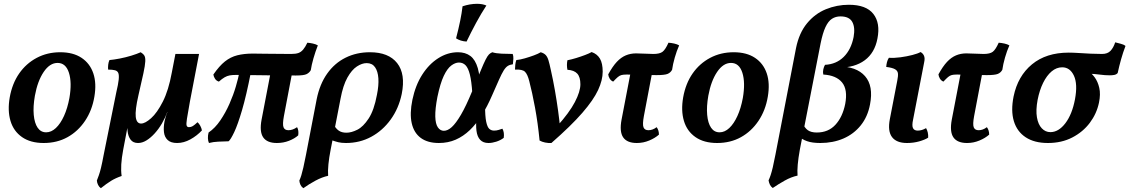

<svg xmlns="http://www.w3.org/2000/svg" viewBox="-20 -741 5923 1007"><path d="M209 9Q140 9 95.5 -22Q51 -53 35 -107Q19 -161 31 -230Q44 -303 80.5 -355.5Q117 -408 172.5 -437.5Q228 -467 296 -467Q364 -467 408 -437.5Q452 -408 469.5 -356Q487 -304 475 -234Q463 -162 426 -107Q389 -52 334 -21.5Q279 9 209 9ZM222 -47Q249 -47 273 -69.5Q297 -92 315.5 -132.5Q334 -173 344 -227Q358 -308 341.5 -359.5Q325 -411 282 -411Q241 -411 209 -363.5Q177 -316 163 -239Q153 -182 157 -138.5Q161 -95 177.5 -71Q194 -47 222 -47Z M509 246Q500 240 494.5 229Q489 218 488 206Q493 193 498.5 178Q504 163 510 138Q516 113 524 70L590 -257Q600 -299 602.5 -323Q605 -347 600.5 -358Q596 -369 583 -372.5Q570 -376 547 -376Q546 -388 547.5 -401.5Q549 -415 554 -426Q577 -428 608 -434Q639 -440 668.5 -449Q698 -458 718 -467Q731 -459 737 -449.5Q743 -440 742 -419Q741 -398 732 -356Q723 -314 706 -241Q688 -163 692 -128Q696 -93 720 -93Q741 -93 772.5 -121Q804 -149 834 -208Q864 -267 881 -360L900 -458H1024L976 -208Q965 -147 960.5 -118.5Q956 -90 959 -82Q962 -74 971 -74Q982 -74 991.5 -80Q1001 -86 1016 -100Q1024 -93 1030.5 -81Q1037 -69 1039 -57Q1013 -29 978.5 -10Q944 9 909 9Q876 9 859.5 -6.5Q843 -22 840 -47.5Q837 -73 843 -105Q845 -113 848.5 -126Q852 -139 858 -153H857Q846 -122 829 -93Q812 -64 791 -41Q770 -18 748 -4.5Q726 9 704 9Q678 9 665 -8.5Q652 -26 649 -54Q646 -82 651 -111L655 -107L626 45Q618 88 616 121.5Q614 155 618 182Q586 193 562.5 207.5Q539 222 509 246Z M1128 -313Q1115 -317 1108 -327.5Q1101 -338 1099 -350Q1130 -395 1159.5 -418.5Q1189 -442 1224.5 -451Q1260 -460 1307 -460Q1319 -460 1340 -459.5Q1361 -459 1388 -459Q1415 -459 1445.5 -458.5Q1476 -458 1507 -458Q1531 -458 1545 -463Q1559 -468 1570 -481Q1581 -494 1592 -517Q1606 -516 1621.5 -512.5Q1637 -509 1647 -503Q1634 -470 1624 -435Q1614 -400 1610 -373Q1603 -360 1588.5 -352.5Q1574 -345 1532 -345Q1428 -345 1347 -346.5Q1266 -348 1217 -348Q1198 -348 1184.5 -345.5Q1171 -343 1158 -335.5Q1145 -328 1128 -313ZM1076 9Q1071 -1 1070.5 -16Q1070 -31 1074 -46Q1108 -69 1135.5 -109.5Q1163 -150 1183.5 -196.5Q1204 -243 1217 -287.5Q1230 -332 1236 -364L1296 -363Q1272 -240 1249.5 -163.5Q1227 -87 1208.5 -48Q1190 -9 1179 0Q1149 1 1124 2Q1099 3 1076 9ZM1432 9Q1381 9 1360.5 -20.5Q1340 -50 1352 -114L1401 -369H1514L1469 -132Q1461 -89 1467 -73.5Q1473 -58 1493 -58Q1515 -58 1538 -74Q1543 -66 1544.5 -54.5Q1546 -43 1544 -31Q1525 -14 1495.5 -2.5Q1466 9 1432 9Z M1571 246Q1561 239 1556 228.5Q1551 218 1550 206Q1556 193 1560.5 178Q1565 163 1571 137.5Q1577 112 1585 70L1641 -221Q1657 -300 1696 -355Q1735 -410 1792.5 -438.5Q1850 -467 1920 -467Q2018 -467 2063 -410Q2108 -353 2087 -248Q2071 -172 2029 -114Q1987 -56 1927 -23.5Q1867 9 1795 9Q1771 9 1754.5 5Q1738 1 1716 -7L1729 -89Q1741 -67 1756.5 -56Q1772 -45 1797 -45Q1823 -45 1854 -60.5Q1885 -76 1913.5 -119.5Q1942 -163 1957 -244Q1967 -293 1964.5 -330Q1962 -367 1947 -388.5Q1932 -410 1903 -410Q1879 -410 1852 -392.5Q1825 -375 1802 -334Q1779 -293 1766 -223L1714 45Q1706 85 1702.5 120.5Q1699 156 1701 181Q1669 188 1634.5 206.5Q1600 225 1571 246Z M2282 9Q2223 9 2187 -17.5Q2151 -44 2139.5 -94.5Q2128 -145 2143 -218Q2159 -294 2194.5 -349.5Q2230 -405 2279 -436Q2328 -467 2382 -467Q2421 -467 2447 -447.5Q2473 -428 2486 -383.5Q2499 -339 2497 -262L2457 -255Q2453 -315 2444.5 -349.5Q2436 -384 2422 -398.5Q2408 -413 2387 -413Q2368 -413 2347 -397.5Q2326 -382 2307.5 -343Q2289 -304 2274 -232Q2262 -169 2263 -130Q2264 -91 2276.5 -73Q2289 -55 2308 -55Q2328 -55 2349.5 -74.5Q2371 -94 2397.5 -139Q2424 -184 2457 -264Q2485 -331 2501 -370Q2517 -409 2527 -428.5Q2537 -448 2544.5 -455.5Q2552 -463 2562 -467Q2580 -461 2610.5 -459.5Q2641 -458 2669 -458Q2673 -448 2672.5 -433.5Q2672 -419 2670 -404Q2654 -402 2643 -395Q2632 -388 2621.5 -371Q2611 -354 2597 -322.5Q2583 -291 2561 -241Q2536 -183 2507 -137Q2478 -91 2444 -58.5Q2410 -26 2370 -8.5Q2330 9 2282 9ZM2542 9Q2514 9 2498.5 -7.5Q2483 -24 2479 -55Q2475 -86 2480 -129L2524 -189Q2524 -131 2530 -102.5Q2536 -74 2546.5 -65Q2557 -56 2571 -56Q2584 -56 2595 -59.5Q2606 -63 2615 -66Q2626 -47 2622 -18Q2605 -5 2583 2Q2561 9 2542 9ZM2427 -523Q2395 -525 2372 -540Q2385 -590 2393.5 -631.5Q2402 -673 2406 -708Q2445 -721 2482 -721Q2511 -721 2531 -712Q2504 -671 2477 -621Q2450 -571 2427 -523Z M3083 -468Q3112 -458 3126.5 -433.5Q3141 -409 3141 -365Q3141 -321 3117 -269Q3093 -217 3034.5 -149.5Q2976 -82 2872 9Q2856 10 2839 6.5Q2822 3 2810 -4Q2801 -96 2786 -177Q2771 -258 2756 -315Q2747 -351 2733.5 -364.5Q2720 -378 2681 -376Q2681 -386 2682.5 -400.5Q2684 -415 2688 -426Q2708 -428 2732.5 -435Q2757 -442 2780 -450.5Q2803 -459 2816 -467Q2833 -462 2842 -452.5Q2851 -443 2856.5 -425Q2862 -407 2869 -374Q2881 -321 2890.5 -266.5Q2900 -212 2907 -161Q2914 -110 2918 -67L2902 -79Q2966 -150 2995 -205.5Q3024 -261 3024 -299Q3024 -337 3007.5 -355Q2991 -373 2956 -375Q2951 -400 2956 -425Q2977 -429 3001.5 -436.5Q3026 -444 3048.5 -452.5Q3071 -461 3083 -468Z M3196 -313Q3184 -318 3177.5 -329Q3171 -340 3170 -351Q3193 -393 3215 -416.5Q3237 -440 3262 -450.5Q3287 -461 3316 -461Q3339 -461 3363 -459.5Q3387 -458 3407 -458Q3440 -458 3455 -469.5Q3470 -481 3486 -517Q3501 -516 3516.5 -512.5Q3532 -509 3542 -503Q3529 -474 3519 -439Q3509 -404 3505 -375Q3497 -360 3481.5 -353.5Q3466 -347 3423 -347Q3399 -347 3370 -348Q3341 -349 3314 -349.5Q3287 -350 3266 -350Q3250 -350 3240 -347.5Q3230 -345 3220.5 -337Q3211 -329 3196 -313ZM3320 9Q3269 9 3248.5 -20.5Q3228 -50 3240 -114L3289 -369H3402L3357 -132Q3349 -89 3355 -73.5Q3361 -58 3381 -58Q3403 -58 3424 -74Q3436 -58 3436 -35Q3416 -17 3385 -4Q3354 9 3320 9Z M3741 9Q3672 9 3627.5 -22Q3583 -53 3567 -107Q3551 -161 3563 -230Q3576 -303 3612.5 -355.5Q3649 -408 3704.5 -437.5Q3760 -467 3828 -467Q3896 -467 3940 -437.5Q3984 -408 4001.5 -356Q4019 -304 4007 -234Q3995 -162 3958 -107Q3921 -52 3866 -21.5Q3811 9 3741 9ZM3754 -47Q3781 -47 3805 -69.5Q3829 -92 3847.5 -132.5Q3866 -173 3876 -227Q3890 -308 3873.5 -359.5Q3857 -411 3814 -411Q3773 -411 3741 -363.5Q3709 -316 3695 -239Q3685 -182 3689 -138.5Q3693 -95 3709.5 -71Q3726 -47 3754 -47Z M4033 245Q4023 238 4018 227.5Q4013 217 4011 205Q4017 192 4022 177Q4027 162 4033 137Q4039 112 4047 70L4155 -489Q4171 -568 4212.5 -618.5Q4254 -669 4311.5 -692.5Q4369 -716 4432 -716Q4523 -716 4560.5 -668Q4598 -620 4582 -539Q4568 -464 4515.5 -425Q4463 -386 4378 -386L4375 -393Q4472 -393 4517 -341.5Q4562 -290 4543 -193Q4531 -129 4494.5 -83.5Q4458 -38 4403.5 -14.5Q4349 9 4282 9Q4240 9 4213 -0.5Q4186 -10 4168 -27L4188 -98Q4200 -70 4217 -58Q4234 -46 4264 -46Q4324 -46 4361.5 -86.5Q4399 -127 4413 -196Q4427 -271 4396.5 -308.5Q4366 -346 4298 -350Q4295 -363 4298 -377Q4301 -391 4307 -401Q4366 -404 4405 -442.5Q4444 -481 4457 -547Q4466 -597 4450 -626Q4434 -655 4388 -655Q4363 -655 4343.5 -642.5Q4324 -630 4309.5 -599Q4295 -568 4284 -514L4175 44Q4167 88 4164 122Q4161 156 4163 180Q4130 187 4096 206Q4062 225 4033 245Z M4737 9Q4682 9 4658.5 -22Q4635 -53 4647 -116L4686 -318Q4691 -342 4689.5 -356Q4688 -370 4674 -378Q4660 -386 4628 -390Q4629 -403 4632 -415Q4635 -427 4642 -438Q4669 -436 4702.5 -440.5Q4736 -445 4765 -452.5Q4794 -460 4808 -468Q4820 -462 4826 -449Q4832 -436 4827 -414L4769 -114Q4762 -82 4768.5 -69Q4775 -56 4793 -56Q4815 -56 4837 -69Q4843 -59 4846 -46Q4849 -33 4848 -19Q4831 -8 4801 0.5Q4771 9 4737 9Z M4928 -313Q4916 -318 4909.5 -329Q4903 -340 4902 -351Q4925 -393 4947 -416.5Q4969 -440 4994 -450.5Q5019 -461 5048 -461Q5071 -461 5095 -459.5Q5119 -458 5139 -458Q5172 -458 5187 -469.5Q5202 -481 5218 -517Q5233 -516 5248.5 -512.5Q5264 -509 5274 -503Q5261 -474 5251 -439Q5241 -404 5237 -375Q5229 -360 5213.5 -353.5Q5198 -347 5155 -347Q5131 -347 5102 -348Q5073 -349 5046 -349.5Q5019 -350 4998 -350Q4982 -350 4972 -347.5Q4962 -345 4952.5 -337Q4943 -329 4928 -313ZM5052 9Q5001 9 4980.5 -20.5Q4960 -50 4972 -114L5021 -369H5134L5089 -132Q5081 -89 5087 -73.5Q5093 -58 5113 -58Q5135 -58 5156 -74Q5168 -58 5168 -35Q5148 -17 5117 -4Q5086 9 5052 9Z M5476 9Q5405 9 5359.5 -21Q5314 -51 5297.5 -105.5Q5281 -160 5296 -235Q5318 -342 5392.5 -403.5Q5467 -465 5585 -465Q5608 -465 5638 -463Q5668 -461 5699.5 -459.5Q5731 -458 5760 -458Q5789 -458 5804.5 -474.5Q5820 -491 5829 -519Q5843 -515 5858 -511.5Q5873 -508 5883 -500Q5870 -466 5860 -430.5Q5850 -395 5842 -358Q5835 -350 5824 -348Q5813 -346 5801 -346Q5775 -346 5750 -349.5Q5725 -353 5684 -355L5682 -373Q5704 -359 5721 -336Q5738 -313 5745.5 -280Q5753 -247 5744 -203Q5732 -145 5696 -97Q5660 -49 5604 -20Q5548 9 5476 9ZM5489 -48Q5532 -48 5567.5 -94.5Q5603 -141 5618 -220Q5633 -300 5612.5 -344Q5592 -388 5551 -388Q5521 -388 5495.5 -366.5Q5470 -345 5451 -306.5Q5432 -268 5422 -217Q5412 -163 5418.5 -125.5Q5425 -88 5444 -68Q5463 -48 5489 -48Z"/></svg>

Font: Vollkorn SemiBold
Style: Italic
Weight: 600
Italic angle: -11°
Designer: Friedrich Althausen
Foundry: Friedrich Althausen
Version: Version 5.000